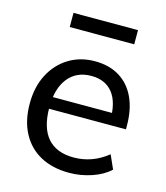

<svg xmlns="http://www.w3.org/2000/svg" viewBox="-107 -787 759 877"><g transform="rotate(15 272.5 -348.5)"><path d="M492 -59Q459 -28 407 -10.5Q355 7 301 7Q222 7 165 -24Q108 -55 77 -113.5Q46 -172 46 -253Q46 -331 76.5 -390Q107 -449 161 -482.5Q215 -516 285 -516Q353 -516 401.5 -486Q450 -456 475.5 -400.5Q501 -345 501 -268V-252H126V-308H449L421 -272Q423 -357 388 -402Q353 -447 286 -447Q216 -447 176.5 -397.5Q137 -348 137 -259Q137 -163 179 -114.5Q221 -66 303 -66Q347 -66 387 -80.5Q427 -95 463 -124ZM132 -637V-704H437V-637Z"/></g></svg>

Font: Muli Medium
Style: Regular
Weight: 500
Designer: Vernon Adams
Foundry: Vernon Adams
Version: Version 2.100; ttfautohint (v1.8.1.43-b0c9)